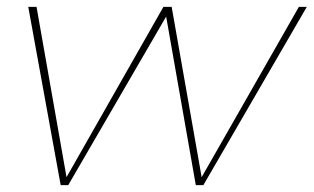

<svg xmlns="http://www.w3.org/2000/svg" viewBox="-20 -537 910 557"><path d="M870 -517 570 0H548L462 -489L178 0H156L62 -517H86L173 -23L454 -517H478L565 -23L847 -517Z"/></svg>

Font: TypoPRO Montserrat
Style: Italic
Weight: 250
Italic angle: -11.3°
Designer: Julieta Ulanovsky
Foundry: Julieta Ulanovsky
Version: Version 6.001